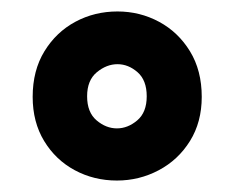

<svg xmlns="http://www.w3.org/2000/svg" viewBox="-20 -732 409 335"><path d="M184 -417Q144 -417 110.5 -435Q77 -453 57 -486Q37 -519 37 -563Q37 -609 57.5 -642.5Q78 -676 111.5 -694Q145 -712 185 -712Q224 -712 257.5 -694Q291 -676 311.5 -642.5Q332 -609 332 -563Q332 -519 311.5 -486Q291 -453 257 -435Q223 -417 184 -417ZM184 -508Q203 -508 219.5 -522Q236 -536 236 -564Q236 -592 220 -606Q204 -620 185 -620Q166 -620 149 -606Q132 -592 132 -564Q132 -536 148.5 -522Q165 -508 184 -508Z"/></svg>

Font: DM Sans Black
Style: Regular
Weight: 900
Designer: Colophon Foundry, Jonny Pinhorn
Foundry: Colophon Foundry
Version: Version 4.004; ttfautohint (v1.8.4.7-5d5b)